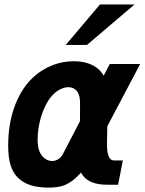

<svg xmlns="http://www.w3.org/2000/svg" viewBox="-20 -837 655 870"><path d="M433.1 -816.9H589.8L374 -633.3H277.8ZM465.3 0Q387.2 0 356 -41Q348.6 -51.3 347.7 -55.2Q338.9 -46.4 332.3 -39.8Q325.7 -33.2 319.8 -27.8Q314 -22.5 307.9 -18.1Q301.8 -13.7 293.9 -8.8Q272 4.4 249.5 8.8Q227.1 13.2 200.7 13.2Q173.3 13.2 148.9 9.3Q124.5 5.4 104 -3.4Q83.5 -12.2 67.4 -26.1Q51.3 -40 40 -60.1Q27.8 -82 22.5 -110.8Q17.1 -139.6 17.1 -179.2Q17.1 -224.6 23.9 -267.6Q30.8 -310.5 44.2 -349.1Q57.6 -387.7 77.6 -421.1Q97.7 -454.6 124 -480.5Q146 -502 169.9 -517.1Q193.8 -532.2 218.3 -541.7Q242.7 -551.3 267.1 -555.4Q291.5 -559.6 314.5 -559.6Q361.8 -559.6 396.7 -543Q431.6 -526.4 449.7 -494.1L477.5 -546.9H615.2L466.3 -265.1L464.8 -190.4Q463.4 -109.9 496.6 -109.9H536.6L515.1 0ZM342.3 -287.6 342.8 -367.2Q343.3 -406.2 328.6 -424.1Q314 -441.9 290 -441.9Q271 -441.9 250 -430.9Q229 -419.9 210.4 -397Q195.8 -378.9 184.6 -355.5Q173.3 -332 165.8 -306.6Q158.2 -281.2 154.3 -255.1Q150.4 -229 150.4 -205.6Q150.4 -183.6 153.3 -169.7Q156.2 -155.8 161.1 -146Q170.4 -127 185.5 -117.2Q200.7 -107.4 216.3 -107.4Q230.5 -107.4 243.7 -115.5Q256.8 -123.5 265.1 -139.2Z"/></svg>

Font: Hack
Style: Bold Italic
Weight: 700
Italic angle: -11°
Monospace: yes
Designer: Christopher Simpkins
Foundry: Christopher Simpkins
Version: Version 2.017; ttfautohint (v1.4.1) -l 4 -r 80 -G 350 -x 0 -